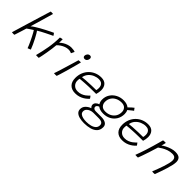

<svg xmlns="http://www.w3.org/2000/svg" viewBox="171 -1922 3369 3369"><g transform="rotate(45 1855.5 -237.0)"><path d="M413 18.5Q406 -3 392 -35.5Q378 -68 360.5 -105.2Q343 -142.5 324.8 -178.2Q306.5 -214 290.8 -242.2Q275 -270.5 265 -284.5Q256 -279 239.5 -268.2Q223 -257.5 205.2 -245.8Q187.5 -234 173.2 -224.2Q159 -214.5 154.5 -210.5Q148 -189 137.8 -155.2Q127.5 -121.5 116.2 -86.2Q105 -51 95.8 -23Q86.5 5 83 15.5Q77 16.5 69.5 17Q62 17.5 53.5 17.5Q38 17.5 21 14.5Q26 -1.5 38.2 -42.5Q50.5 -83.5 68 -141.2Q85.5 -199 105.5 -266Q125.5 -333 146.5 -401.5Q167.5 -470 186.8 -533Q206 -596 221.2 -645.8Q236.5 -695.5 246 -724Q258.5 -724.5 274.5 -724.5Q294 -724.5 304 -722Q289.5 -671.5 272 -610.8Q254.5 -550 236.5 -488.8Q218.5 -427.5 203.2 -375.2Q188 -323 178 -289.5Q201.5 -310.5 239.8 -335Q278 -359.5 322.5 -384.5Q367 -409.5 411.2 -432.2Q455.5 -455 491.8 -472.8Q528 -490.5 549.5 -500Q556.5 -492.5 567 -476.8Q577.5 -461 580.5 -454.5Q563 -446.5 527.8 -429.5Q492.5 -412.5 451 -391.8Q409.5 -371 372 -350.8Q334.5 -330.5 312.5 -316Q321.5 -305.5 341.5 -271.8Q361.5 -238 386 -191.2Q410.5 -144.5 433.2 -95Q456 -45.5 471 -4.5Q467 -2.5 455.5 2.2Q444 7 431.8 11.8Q419.5 16.5 413 18.5Z M737 -440Q762 -466.5 797.5 -488Q833 -509.5 872.8 -521.8Q912.5 -534 949 -534Q976 -534 1003.2 -529.8Q1030.5 -525.5 1043 -518.5L1013.5 -457Q1002.5 -462.5 984.5 -468.2Q966.5 -474 936 -474Q902 -474 864.2 -460.5Q826.5 -447 792 -424.2Q757.5 -401.5 733 -374.5Q730.5 -335.5 723.2 -281.8Q716 -228 706.2 -172.2Q696.5 -116.5 687.2 -70.2Q678 -24 671.5 0Q659 1 638.2 0.8Q617.5 0.5 603 -0.5Q636 -125 658.5 -254.5Q681 -384 681.5 -515.5Q691.5 -519 711.2 -523.5Q731 -528 738 -528.5Q738 -509.5 738 -482.5Q738 -455.5 737 -440Z M1255 -554.5Q1234 -554.5 1223.2 -565.8Q1212.5 -577 1212.5 -593Q1212.5 -622.5 1231.8 -644.8Q1251 -667 1281 -667Q1298.5 -667 1308.2 -655.5Q1318 -644 1318 -627Q1318 -598.5 1300.2 -576.5Q1282.5 -554.5 1255 -554.5ZM1118 1Q1110.5 2 1101.5 2.5Q1092.5 3 1084 3Q1073.5 3 1065.2 2.2Q1057 1.5 1051 0.5Q1055.5 -10.5 1065.8 -41.5Q1076 -72.5 1089.8 -116.5Q1103.5 -160.5 1118.5 -210.2Q1133.5 -260 1148.2 -308.8Q1163 -357.5 1175 -398.2Q1187 -439 1194.5 -464.5Q1203.5 -465.5 1223 -466.8Q1242.5 -468 1251.5 -468Q1249 -456.5 1243 -432.5Q1237 -408.5 1229 -378.5Q1216.5 -331.5 1200.2 -273.5Q1184 -215.5 1167.8 -159.2Q1151.5 -103 1138 -59.8Q1124.5 -16.5 1118 1Z M1814 -126Q1802.5 -114 1781 -94.8Q1759.5 -75.5 1728 -56.2Q1696.5 -37 1654.8 -24Q1613 -11 1562 -11Q1474 -11 1423.8 -61Q1373.5 -111 1373.5 -206Q1373.5 -278.5 1398 -338.8Q1422.5 -399 1466.2 -442.8Q1510 -486.5 1567.8 -510.5Q1625.5 -534.5 1692.5 -534.5Q1770.5 -534.5 1810 -490.5Q1849.5 -446.5 1849.5 -372.5Q1849.5 -346.5 1844.8 -320.5Q1840 -294.5 1831.5 -265Q1826 -265 1796 -264.8Q1766 -264.5 1726.2 -264Q1686.5 -263.5 1652 -262.5Q1617 -261.5 1574.8 -259Q1532.5 -256.5 1495 -253.5Q1457.5 -250.5 1438 -248Q1433 -226.5 1433 -194Q1433 -141.5 1470.2 -103.8Q1507.5 -66 1570.5 -66Q1616 -66 1653.2 -80.8Q1690.5 -95.5 1717.8 -115.5Q1745 -135.5 1761.2 -152.5Q1777.5 -169.5 1781.5 -173.5Q1787 -168 1799.2 -152.2Q1811.5 -136.5 1814 -126ZM1448 -297Q1472 -301 1532.5 -305.2Q1593 -309.5 1665 -311.5Q1693 -312 1719.5 -312.5Q1746 -313 1764.2 -313.2Q1782.5 -313.5 1785.5 -313.5Q1793 -339.5 1793 -375Q1792.5 -402.5 1782.5 -427Q1772.5 -451.5 1748.8 -467Q1725 -482.5 1684 -482.5Q1633 -482.5 1583 -461.2Q1533 -440 1496 -398.8Q1459 -357.5 1448 -297Z M2043 249.5Q1978 249.5 1927.5 236.2Q1877 223 1848.2 195Q1819.5 167 1819.5 123Q1819.5 67 1857.5 28.5Q1895.5 -10 1949.5 -28.5Q1934 -40 1926.5 -55.5Q1919 -71 1918.5 -86.5Q1918.5 -119.5 1942.8 -143.2Q1967 -167 2000 -176.5Q1986.5 -197.5 1980.5 -221.5Q1974.5 -245.5 1974.5 -270Q1974.5 -345 2012.5 -403.2Q2050.5 -461.5 2113.8 -494.8Q2177 -528 2253.5 -528Q2340 -528 2387.5 -486.5Q2409.5 -510.5 2435.2 -533.2Q2461 -556 2480 -570Q2484 -562 2495.2 -547.5Q2506.5 -533 2512 -526.5Q2505 -522 2488.2 -509Q2471.5 -496 2452 -480Q2432.5 -464 2416.5 -450.5Q2435 -416.5 2435 -371Q2435 -292 2399.2 -232.5Q2363.5 -173 2301.5 -140Q2239.5 -107 2161.5 -107Q2115.5 -107 2082.8 -117.5Q2050 -128 2028 -146Q2004.5 -137 1991 -123Q1977.5 -109 1977.5 -92.5Q1977.5 -73.5 1993.8 -58.8Q2010 -44 2042 -44Q2073 -44 2110.5 -44.2Q2148 -44.5 2180 -44.5Q2250 -44.5 2291.5 -18.5Q2333 7.5 2333 59Q2333 129.5 2293.5 171.2Q2254 213 2188.2 231.2Q2122.5 249.5 2043 249.5ZM2161 -159Q2223.5 -159 2272.2 -184Q2321 -209 2348.8 -254Q2376.5 -299 2376.5 -358.5Q2376.5 -409 2345.8 -441.8Q2315 -474.5 2254 -474.5Q2193.5 -474.5 2144.5 -450.2Q2095.5 -426 2067 -381.8Q2038.5 -337.5 2038.5 -277.5Q2038.5 -226.5 2069.8 -192.8Q2101 -159 2161 -159ZM2054 204Q2108 204 2157.2 191.8Q2206.5 179.5 2237.8 151Q2269 122.5 2269 73.5Q2269 45 2253.5 30Q2238 15 2214.2 9.5Q2190.5 4 2166.5 4H2029Q1995.5 4 1962.2 16.8Q1929 29.5 1906.8 53.8Q1884.5 78 1884.5 112.5Q1884.5 146 1907.5 166Q1930.5 186 1968.8 195Q2007 204 2054 204Z M2977.5 -126Q2966 -114 2944.5 -94.8Q2923 -75.5 2891.5 -56.2Q2860 -37 2818.2 -24Q2776.5 -11 2725.5 -11Q2637.5 -11 2587.2 -61Q2537 -111 2537 -206Q2537 -278.5 2561.5 -338.8Q2586 -399 2629.8 -442.8Q2673.5 -486.5 2731.2 -510.5Q2789 -534.5 2856 -534.5Q2934 -534.5 2973.5 -490.5Q3013 -446.5 3013 -372.5Q3013 -346.5 3008.2 -320.5Q3003.5 -294.5 2995 -265Q2989.5 -265 2959.5 -264.8Q2929.5 -264.5 2889.8 -264Q2850 -263.5 2815.5 -262.5Q2780.5 -261.5 2738.2 -259Q2696 -256.5 2658.5 -253.5Q2621 -250.5 2601.5 -248Q2596.5 -226.5 2596.5 -194Q2596.5 -141.5 2633.8 -103.8Q2671 -66 2734 -66Q2779.5 -66 2816.8 -80.8Q2854 -95.5 2881.2 -115.5Q2908.5 -135.5 2924.8 -152.5Q2941 -169.5 2945 -173.5Q2950.5 -168 2962.8 -152.2Q2975 -136.5 2977.5 -126ZM2611.5 -297Q2635.5 -301 2696 -305.2Q2756.5 -309.5 2828.5 -311.5Q2856.5 -312 2883 -312.5Q2909.5 -313 2927.8 -313.2Q2946 -313.5 2949 -313.5Q2956.5 -339.5 2956.5 -375Q2956 -402.5 2946 -427Q2936 -451.5 2912.2 -467Q2888.5 -482.5 2847.5 -482.5Q2796.5 -482.5 2746.5 -461.2Q2696.5 -440 2659.5 -398.8Q2622.5 -357.5 2611.5 -297Z M3139 6Q3132.5 6.5 3124.8 6.8Q3117 7 3109.5 7Q3100.5 7 3090.8 6.2Q3081 5.5 3073.5 4.5Q3089.5 -37.5 3106.2 -84.2Q3123 -131 3142.2 -190.8Q3161.5 -250.5 3184.8 -330.5Q3208 -410.5 3237.5 -519Q3245.5 -520.5 3256 -521.5Q3266.5 -522.5 3278.5 -522.5Q3285 -522.5 3292 -522.2Q3299 -522 3303.5 -521Q3302.5 -515 3298.5 -498.2Q3294.5 -481.5 3289.8 -463.2Q3285 -445 3281.5 -435Q3307.5 -456 3350.2 -478Q3393 -500 3441.8 -515Q3490.5 -530 3534 -530Q3610 -530 3641 -500Q3672 -470 3672 -414.5Q3672 -380.5 3661.2 -331.8Q3650.5 -283 3633 -226Q3615.5 -169 3594.8 -110.5Q3574 -52 3554.5 1.5Q3549 2.5 3539.8 3.5Q3530.5 4.5 3520 4.5Q3500.5 4.5 3487 1.5Q3507 -47.5 3527.8 -102.2Q3548.5 -157 3566.2 -210.5Q3584 -264 3595 -310.2Q3606 -356.5 3606 -388Q3606 -426 3586 -447.2Q3566 -468.5 3520 -468.5Q3465 -468.5 3415.2 -450.8Q3365.5 -433 3326.5 -409.2Q3287.5 -385.5 3264 -367.5Q3238 -280 3213.2 -204.8Q3188.5 -129.5 3169 -75Q3149.5 -20.5 3139 6Z"/></g></svg>

Font: Grandstander ExtraLight
Style: Italic
Weight: 200
Italic angle: -15°
Designer: Tyler Finck
Foundry: Etcetera Type Co
Version: Version 1.200; ttfautohint (v1.8.3)